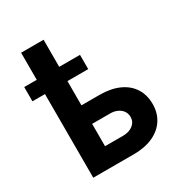

<svg xmlns="http://www.w3.org/2000/svg" viewBox="-180 -898 964 1025"><g transform="rotate(-30 302.5 -385.5)"><path d="M364.3 -515.6H236.3V-366.2H347.7Q416.5 -366.2 466.6 -343.8Q516.6 -321.3 543 -279.8Q569.3 -238.3 569.3 -182.6Q569.3 -128.4 543 -87.2Q516.6 -45.9 466.6 -22.9Q416.5 0 347.7 0H97.7V-515.6H20.5V-603.5H97.7V-770.5H236.3V-603.5H364.3ZM347.7 -114.3Q385.3 -114.3 408.9 -133.1Q432.6 -151.9 432.6 -181.6Q432.6 -202.1 421.9 -218Q411.1 -233.9 391.6 -242.9Q372.1 -252 347.7 -252H236.3V-114.3Z"/></g></svg>

Font: Pretendard
Style: Bold
Weight: 700
Designer: Base glyphs from Inter by Rasmus Andersson; Hangeul glyphs from Noto Sans CJK(Source Han Sans) by Jang Soo-young and Kan
Foundry: Kil Hyung-jin
Version: Version 1.309